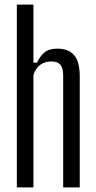

<svg xmlns="http://www.w3.org/2000/svg" viewBox="-20 -820 420 840"><path d="M53.7 0V-800H126.2V-545.7H141.5Q156.9 -577 176.3 -592.1Q195.8 -607.2 231.2 -607.2Q279.4 -607.2 304.2 -578.9Q328.9 -550.7 328.9 -484.7V0H256.4V-489.8Q256.4 -522.7 244 -536.9Q231.6 -551.1 204.8 -551.1Q177.2 -551.1 156.6 -536.7Q136 -522.4 126.2 -491.4V0Z"/></svg>

Font: Big Shoulders Display SC Thin
Style: Regular
Weight: 100
Designer: Patric King
Foundry: XO Type Co
Version: Version 2.002